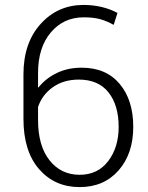

<svg xmlns="http://www.w3.org/2000/svg" viewBox="-20 -741 594 771"><path d="M315.9 -721.2Q353 -721.2 388.2 -712.9Q423.3 -704.6 451.7 -689L436.5 -641.1Q407.7 -657.2 381.3 -664.3Q355 -671.4 315.9 -671.4Q235.4 -671.4 184.1 -610.8Q132.8 -550.3 132.8 -448.2V-390.1L134.3 -389.6Q163.6 -426.3 208 -447.8Q252.4 -469.2 308.1 -469.2Q405.8 -469.2 460.4 -404.3Q515.1 -339.4 515.1 -231.4Q515.1 -124 456.3 -56.9Q397.5 10.3 299.8 10.3Q199.7 10.3 137 -61.8Q74.2 -133.8 74.2 -263.7V-442.9Q74.2 -568.4 143.1 -644.8Q211.9 -721.2 315.9 -721.2ZM296.4 -421.4Q235.8 -421.4 192.6 -391.1Q149.4 -360.8 132.8 -311.5V-259.3Q132.8 -155.3 179 -97.2Q225.1 -39.1 299.8 -39.1Q372.6 -39.1 414.6 -94.2Q456.5 -149.4 456.5 -231.4Q456.5 -318.4 415.8 -369.9Q375 -421.4 296.4 -421.4Z"/></svg>

Font: Roboto Web
Style: Light
Weight: 300
Designer: Google
Version: Version 1.200310; 2013